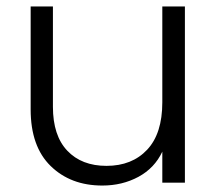

<svg xmlns="http://www.w3.org/2000/svg" viewBox="-20 -566 673 595"><path d="M553 -546V0H483V-96Q459 -45 409 -18Q359 9 297 9Q199 9 137 -51.5Q75 -112 75 -227V-546H144V-235Q144 -146 188.5 -99Q233 -52 310 -52Q389 -52 436 -102Q483 -152 483 -249V-546Z"/></svg>

Font: Poppins-Tabular Light
Style: Regular
Weight: 300
Designer: Ninad Kale (Devanagari), Jonny Pinhorn (Latin)
Foundry: Indian Type Foundry
Version: Version 4.004